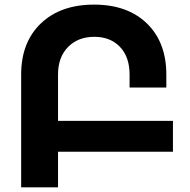

<svg xmlns="http://www.w3.org/2000/svg" viewBox="-20 -804 816 824"><path d="M722.2 -285.2V-152.8H229V0H70.8V-483.9Q70.8 -622.6 155.3 -703.4Q239.7 -784.2 383.8 -784.2Q526.9 -784.2 610.4 -703.4Q693.8 -622.6 693.8 -483.9V-428.2H536.1V-483.9Q536.1 -559.6 494.9 -602.8Q453.6 -646 384.8 -646Q314.9 -646 272 -602.3Q229 -558.6 229 -483.9V-285.2Z"/></svg>

Font: Montserrat arm SemiBold
Style: Regular
Weight: 600
Designer: Julieta Ulanovsky
Foundry: Julieta Ulanovsky
Version: Version 6.000;PS 006.000;hotconv 1.0.88;makeotf.lib2.5.64775